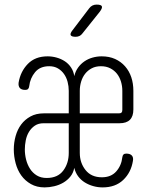

<svg xmlns="http://www.w3.org/2000/svg" viewBox="-20 -805 640 835"><path d="M279 -312V-410Q279 -430 274 -449Q269 -468 258.5 -483Q248 -498 232 -507.5Q216 -517 194 -517Q154 -517 132.5 -491Q111 -465 107 -430Q106 -422 102 -418Q98 -414 90 -414Q73 -414 66 -422.5Q59 -431 61 -446Q69 -494 101 -527Q133 -560 187 -560Q207 -560 226.5 -554.5Q246 -549 262 -538.5Q278 -528 289 -511.5Q300 -495 303 -474Q308 -495 319.5 -511Q331 -527 347 -538Q363 -549 382.5 -554.5Q402 -560 422 -560Q455 -560 480.5 -548.5Q506 -537 524 -516.5Q542 -496 551 -469Q560 -442 560 -410V-329Q560 -299 545 -284Q530 -269 500 -269H327V-140Q327 -97 352 -65.5Q377 -34 423 -34Q463 -34 485.5 -59.5Q508 -85 512 -121Q513 -129 517 -133Q521 -137 529 -137Q546 -137 553.5 -128.5Q561 -120 558 -105Q550 -55 516 -22.5Q482 10 426 10Q406 10 386 4.5Q366 -1 349 -11.5Q332 -22 320 -38Q308 -54 303 -75Q299 -53 286 -37Q273 -21 255 -10.5Q237 0 215.5 5Q194 10 174 10Q140 10 114.5 -4.5Q89 -19 72.5 -42Q56 -65 48 -95Q40 -125 40 -155Q40 -185 48 -213.5Q56 -242 72 -263.5Q88 -285 112.5 -298.5Q137 -312 170 -312ZM279 -269H170Q147 -269 131.5 -258.5Q116 -248 106 -231.5Q96 -215 92 -194.5Q88 -174 88 -155Q88 -133 93.5 -111Q99 -89 110.5 -71Q122 -53 140 -42Q158 -31 183 -31Q231 -31 255 -63Q279 -95 279 -140ZM327 -312H497Q505 -312 508.5 -315.5Q512 -319 512 -327V-410Q512 -431 506 -450.5Q500 -470 488.5 -484.5Q477 -499 459.5 -508Q442 -517 419 -517Q396 -517 379 -508Q362 -499 350.5 -484.5Q339 -470 333 -450.5Q327 -431 327 -410ZM309 -645Q291 -645 287.5 -652Q284 -659 295 -673L368 -769Q374 -777 382 -781Q390 -785 400 -785Q420 -785 423 -777.5Q426 -770 414 -754L338 -659Q333 -652 325.5 -648.5Q318 -645 309 -645Z"/></svg>

Font: Maple Mono NL Thin
Style: Regular
Weight: 250
Monospace: yes
Designer: subframe7536
Version: Version 7.000